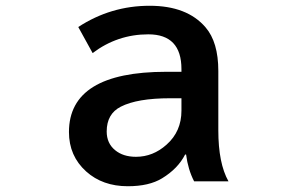

<svg xmlns="http://www.w3.org/2000/svg" viewBox="-20 -604 1040 666"><path d="M609.4 -355V-364.3Q609.4 -484.9 494.6 -484.9Q387.2 -484.9 301.3 -419.9L251.5 -510.3Q364.3 -584 499 -584Q628.9 -584 692.9 -509.3Q737.3 -458 737.3 -357.9V-151.9Q737.3 -37.6 772.5 24.9H653.3Q632.3 -15.6 625.5 -67.9H622.1Q597.2 -19 542 14.6Q497.1 42 423.3 42Q335.9 42 278.8 -9.3Q219.2 -63 219.2 -146Q219.2 -355 557.1 -355ZM609.4 -263.2H570.3Q456.1 -263.2 398.9 -233.9Q350.1 -209 350.1 -147.9Q350.1 -106.9 379.4 -83Q407.2 -60.1 451.7 -60.1Q510.7 -60.1 557.6 -102.1Q609.4 -147.9 609.4 -220.2Z"/></svg>

Font: BIZ UDGothic
Style: Bold
Weight: 700
Monospace: yes
Designer: TypeBank Co., Ltd.
Foundry: Morisawa Inc.
Version: Version 1.05